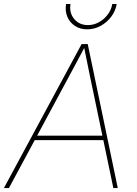

<svg xmlns="http://www.w3.org/2000/svg" viewBox="-33 -950 693 970"><path d="M-13.2 0 379.4 -727.5H410.2L562 0H539.6L421.9 -563.5Q414.1 -602.5 406 -641.6Q397.9 -680.7 390.1 -719.7H398.9Q377.9 -680.7 357.4 -641.6Q336.9 -602.5 315.4 -563.5L12.2 0ZM133.8 -242.2 137.7 -264.6H499L495.1 -242.2ZM407.2 -801.8Q371.6 -801.8 345.5 -819.1Q319.3 -836.4 307.1 -865.5Q294.9 -894.5 300.8 -929.7H323.2Q315.9 -885.3 341.8 -854.2Q367.7 -823.2 411.1 -823.2Q440.4 -823.2 466.6 -837.6Q492.7 -852.1 511 -876.2Q529.3 -900.4 534.2 -929.7H556.6Q550.8 -894.5 528.8 -865.5Q506.8 -836.4 475.1 -819.1Q443.4 -801.8 407.2 -801.8Z"/></svg>

Font: Inter Thin
Style: Italic
Weight: 250
Italic angle: -9.3988°
Designer: Rasmus Andersson
Foundry: rsms
Version: Version 4.001;git-66647c0bb